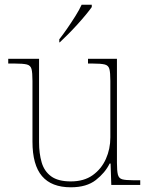

<svg xmlns="http://www.w3.org/2000/svg" viewBox="-20 -786 637 816"><path d="M281 10Q199 10 158.5 -37.5Q118 -85 118 -184V-442Q118 -477 114 -492.5Q110 -508 94 -512Q78 -516 41 -516H15V-536H146V-181Q146 -134 157 -96Q168 -58 197.5 -36.5Q227 -15 281 -15Q337 -15 374 -41.5Q411 -68 430 -110.5Q449 -153 449 -202V-442Q449 -477 445 -492.5Q441 -508 425 -512Q409 -516 372 -516H354V-536H477V-94Q477 -60 481 -44Q485 -28 499.5 -24Q514 -20 544 -20H576V0H453L450 -91H446Q427 -52 387.5 -21Q348 10 281 10ZM232 -619Q247 -638 265 -664Q283 -690 300 -717Q317 -744 327 -766H370V-756Q361 -743 344.5 -723Q328 -703 308 -681Q288 -659 268.5 -639.5Q249 -620 234 -606H232Z"/></svg>

Font: Noto Serif Kannada Thin
Style: Regular
Weight: 250
Version: Version 2.003